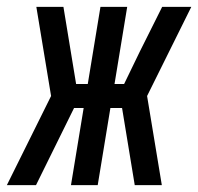

<svg xmlns="http://www.w3.org/2000/svg" viewBox="-52 -540 578 560"><path d="M420 0H341L304 -225H270L233 0H155L192 -225H164L53 0H-32L97 -260L54 -520H133L170 -295H204L241 -520H319L282 -295H310L356 -390L421 -520H506L377 -260Z"/></svg>

Font: Iosevka SS18
Style: Italic
Weight: 400
Italic angle: -9°
Monospace: yes
Designer: Belleve Invis
Foundry: Belleve Invis
Version: Version 25.1.1; ttfautohint (v1.8.4)